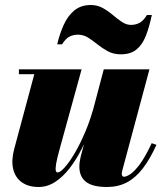

<svg xmlns="http://www.w3.org/2000/svg" viewBox="-20 -737 645 767"><path d="M134.5 10Q93.5 10 67.2 -8.8Q41 -27.5 32.8 -61.2Q24.5 -95 36.5 -141L117 -440.5H55.5V-460H306L218.5 -142.5Q207.5 -103 204.2 -82.8Q201 -62.5 203 -55.2Q205 -48 210.5 -48Q220 -48 238.2 -68Q256.5 -88 278.5 -125.2Q300.5 -162.5 322 -213.5Q343.5 -264.5 359.5 -327H375Q363 -281 345.8 -233.5Q328.5 -186 306.5 -142.5Q284.5 -99 257.8 -64.5Q231 -30 200 -10Q169 10 134.5 10ZM407.5 10Q349.5 10 323.2 -10.8Q297 -31.5 297 -71.5Q297 -81 298.5 -91.2Q300 -101.5 302 -110L394.5 -460H577L469.5 -59.5Q468 -55 467.2 -50.5Q466.5 -46 466.5 -42.5Q466.5 -31 476 -31Q484.5 -31 500.2 -41Q516 -51 537.8 -79.8Q559.5 -108.5 586 -165L605 -158.5Q579 -101 550.2 -63.8Q521.5 -26.5 486.5 -8.2Q451.5 10 407.5 10ZM462.5 -520Q433.5 -520 411.2 -532Q389 -544 369.8 -559.5Q350.5 -575 331.8 -586.8Q313 -598.5 291.5 -598.5Q274 -598.5 258.5 -591.2Q243 -584 228 -560H208.5Q218.5 -602.5 234.8 -638.2Q251 -674 277.2 -695.5Q303.5 -717 343 -717Q369 -717 390.5 -705Q412 -693 430.5 -677.2Q449 -661.5 466.8 -649.5Q484.5 -637.5 503.5 -637.5Q521 -637.5 536.5 -645.2Q552 -653 567 -677H586.5Q576.5 -629.5 562.8 -594.2Q549 -559 525.5 -539.5Q502 -520 462.5 -520Z"/></svg>

Font: Bodoni Moda 11pt Black
Style: Italic
Weight: 900
Italic angle: -13°
Designer: Owen Earl
Foundry: indestructible type
Version: Version 2.004